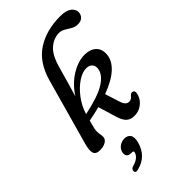

<svg xmlns="http://www.w3.org/2000/svg" viewBox="-290 -806 1140 1140"><g transform="rotate(-45 280.0 -236.0)"><path d="M460 -64Q451 -32.5 421 -10.5Q391 11.5 351.5 9Q322 7.5 304.8 -11.2Q287.5 -30 276.5 -68.5L243 -179.5Q200 -168 150.5 -159Q140 -121.5 137.2 -107.5Q134.5 -93.5 134.5 -84Q134.5 -68 136.8 -57.5Q139 -47 139 -35Q139 -15 119 -3Q99 9 69 9Q36 9 28.5 -13Q21 -35 34.5 -82.5L150 -496Q183.5 -615.5 265.8 -668.5Q348 -721.5 464.5 -721.5Q513 -721.5 536.2 -703.8Q559.5 -686 559.5 -661.5Q559.5 -640.5 545.2 -626.5Q531 -612.5 505 -612.5Q483 -612.5 464.2 -623.5Q445.5 -634.5 427.5 -645.5Q409.5 -656.5 390.5 -656.5Q344.5 -656.5 306.5 -623.5Q268.5 -590.5 246.5 -511Q233.5 -462.5 219 -413.5Q204.5 -364.5 192 -322Q236.5 -389 295.8 -424Q355 -459 410 -457.5Q454.5 -456 479.5 -431Q504.5 -406 500 -361.5Q495.5 -316 452.5 -276.2Q409.5 -236.5 326 -205.5L355 -115Q362.5 -91.5 371.8 -82.5Q381 -73.5 393.5 -72.5Q414.5 -71 429.5 -92.5Q440 -103 450.5 -100.5Q470 -96 460 -64ZM358 -393.5Q324.5 -395 284.8 -368.8Q245 -342.5 211.5 -298.2Q178 -254 162.5 -201.5Q288 -228 341.8 -262.5Q395.5 -297 402.5 -338Q407 -363 394.5 -377.8Q382 -392.5 358 -393.5ZM187 151.5Q166 151.5 158 139.5Q150 127.5 155 108Q160.5 87.5 179.2 74.5Q198 61.5 220.5 61.5Q246 61.5 258.8 79.2Q271.5 97 261.5 135.5Q237 227 147.5 249Q122 255.5 122 236.5Q122.5 219 144.5 213.5Q172.5 205.5 187 192.5Q201.5 179.5 205.5 164.5Q209 151.5 195 151.5Z"/></g></svg>

Font: Fraunces 72pt S100
Style: Italic
Weight: 400
Italic angle: -16°
Version: Version 1.000; ttfautohint (v1.8.3)